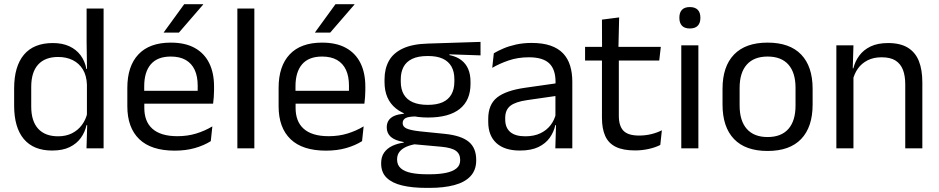

<svg xmlns="http://www.w3.org/2000/svg" viewBox="-20 -703 4451 910"><path d="M227 10.5Q139 10.5 93 -44Q47 -98.5 47 -203V-283.5Q47 -388.5 93.5 -443.8Q140 -499 230.5 -499Q275.5 -499 308.5 -483.8Q341.5 -468.5 362 -441Q382.5 -413.5 389.5 -376H416L392 -301.5Q390.5 -344.5 372.8 -373.8Q355 -403 324.8 -418Q294.5 -433 255.5 -433Q193.5 -433 160.8 -397Q128 -361 128 -291V-198Q128 -129 160.8 -93Q193.5 -57 255.5 -57Q292.5 -57 321 -71.2Q349.5 -85.5 368.2 -110.8Q387 -136 394 -168L414 -110H390Q383 -77 363.2 -49.5Q343.5 -22 310.2 -5.8Q277 10.5 227 10.5ZM390 0 393.5 -118 392 -144V-348L392.5 -365L390.5 -503.5V-662.5H471V0Z M808 11Q696.5 11 640 -43.5Q583.5 -98 583.5 -199.5V-286.5Q583.5 -389.5 636 -445.2Q688.5 -501 789.5 -501Q857.5 -501 903 -475.8Q948.5 -450.5 971.5 -404Q994.5 -357.5 994.5 -293V-275Q994.5 -259 993.2 -243Q992 -227 990 -211.5H915.5Q916.5 -235.5 916.8 -257Q917 -278.5 917 -296.5Q917 -341 902.8 -371.8Q888.5 -402.5 860.2 -418.8Q832 -435 789.5 -435Q726.5 -435 695 -398.5Q663.5 -362 663.5 -294V-247.5L664 -237.5V-191Q664 -160.5 673 -136Q682 -111.5 701.2 -93.8Q720.5 -76 750.2 -66.8Q780 -57.5 821 -57.5Q868.5 -57.5 909.5 -70Q950.5 -82.5 986.5 -104L979 -34Q946.5 -13.5 903.5 -1.2Q860.5 11 808 11ZM626 -211.5V-272.5H973V-211.5ZM853 -683H943V-681.5L828 -548.5H756V-549.5Z M1105 0V-662.5H1185.5V0Z M1525 11Q1413.5 11 1357 -43.5Q1300.5 -98 1300.5 -199.5V-286.5Q1300.5 -389.5 1353 -445.2Q1405.5 -501 1506.5 -501Q1574.5 -501 1620 -475.8Q1665.5 -450.5 1688.5 -404Q1711.5 -357.5 1711.5 -293V-275Q1711.5 -259 1710.2 -243Q1709 -227 1707 -211.5H1632.5Q1633.5 -235.5 1633.8 -257Q1634 -278.5 1634 -296.5Q1634 -341 1619.8 -371.8Q1605.5 -402.5 1577.2 -418.8Q1549 -435 1506.5 -435Q1443.5 -435 1412 -398.5Q1380.5 -362 1380.5 -294V-247.5L1381 -237.5V-191Q1381 -160.5 1390 -136Q1399 -111.5 1418.2 -93.8Q1437.5 -76 1467.2 -66.8Q1497 -57.5 1538 -57.5Q1585.5 -57.5 1626.5 -70Q1667.5 -82.5 1703.5 -104L1696 -34Q1663.5 -13.5 1620.5 -1.2Q1577.5 11 1525 11ZM1343 -211.5V-272.5H1690V-211.5ZM1570 -683H1660V-681.5L1545 -548.5H1473V-549.5Z M2008.5 -146Q1909 -146 1855.8 -189.5Q1802.5 -233 1802.5 -314V-326.5Q1802.5 -377 1823.2 -414.5Q1844 -452 1889.5 -473.2Q1935 -494.5 2008.5 -496.5L2257.5 -504.5V-440.5L2110.5 -445.5L2110 -442Q2144.5 -435 2166.5 -418Q2188.5 -401 2199.2 -375.5Q2210 -350 2210 -316V-305Q2210 -227.5 2159 -186.8Q2108 -146 2008.5 -146ZM2005 123H2016.5Q2061.5 123 2093.8 116.2Q2126 109.5 2143.5 95Q2161 80.5 2161 56.5V54.5Q2161 26.5 2140.8 11.8Q2120.5 -3 2071.5 -7.5L1933.5 -20L1956.5 -21Q1928.5 -17 1907.2 -8Q1886 1 1874 15.8Q1862 30.5 1862 52.5V53.5Q1862 79 1879.5 94.5Q1897 110 1929 116.5Q1961 123 2005 123ZM2000.5 187.5Q1934.5 187.5 1886.8 176.2Q1839 165 1812.8 139.8Q1786.5 114.5 1786.5 72V70Q1786.5 40 1800.8 20Q1815 0 1839.2 -11.5Q1863.5 -23 1893.5 -27L1893 -30Q1852 -37 1832.5 -54.2Q1813 -71.5 1813 -99V-99.5Q1813 -118.5 1821.8 -132Q1830.5 -145.5 1848.2 -153.5Q1866 -161.5 1893.5 -163.5V-173.5L1986.5 -150L1948.5 -151Q1914.5 -150.5 1901.5 -142.8Q1888.5 -135 1888.5 -119.5V-119Q1888.5 -102.5 1907 -94Q1925.5 -85.5 1970 -80.5L2088.5 -68.5Q2166 -60.5 2201.5 -31.2Q2237 -2 2237 55V57.5Q2237 103 2210 132Q2183 161 2133.5 174.2Q2084 187.5 2015 187.5ZM2007.5 -206Q2049.5 -206 2077.2 -218.2Q2105 -230.5 2119.2 -255.2Q2133.5 -280 2133.5 -316V-328Q2133.5 -363 2119.8 -387.5Q2106 -412 2078.5 -424.8Q2051 -437.5 2009.5 -437.5H2006.5Q1961.5 -437.5 1933.2 -423.8Q1905 -410 1892.2 -385.2Q1879.5 -360.5 1879.5 -327.5V-316Q1879.5 -280 1893.8 -255.5Q1908 -231 1936.5 -218.5Q1965 -206 2007.5 -206Z M2612 0 2615.5 -118.5 2612.5 -131V-286.5L2613 -315Q2613 -374.5 2582.8 -403Q2552.5 -431.5 2487 -431.5Q2434.5 -431.5 2390.8 -416.5Q2347 -401.5 2313 -381.5L2320.5 -450.5Q2339.5 -462 2365.8 -473.2Q2392 -484.5 2425.8 -492Q2459.5 -499.5 2500 -499.5Q2552.5 -499.5 2589.2 -486.8Q2626 -474 2648.8 -450Q2671.5 -426 2682 -392Q2692.5 -358 2692.5 -316V0ZM2444 10.5Q2371.5 10.5 2332.8 -24.8Q2294 -60 2294 -125.5V-140Q2294 -207.5 2335.8 -240.8Q2377.5 -274 2468.5 -287L2623 -309L2627.5 -250L2478.5 -228.5Q2422.5 -220.5 2398.5 -201.2Q2374.5 -182 2374.5 -144.5V-136.5Q2374.5 -98 2398.2 -77.5Q2422 -57 2469.5 -57Q2511.5 -57 2541.5 -71.5Q2571.5 -86 2590 -110.5Q2608.5 -135 2615 -165L2627.5 -110H2612Q2605 -78 2585.8 -50.5Q2566.5 -23 2532 -6.2Q2497.5 10.5 2444 10.5Z M2989.5 10Q2933 10 2898.5 -7Q2864 -24 2848.5 -58.5Q2833 -93 2833 -144.5V-452.5H2913V-154Q2913 -106 2935 -83.2Q2957 -60.5 3009 -60.5Q3038.5 -60.5 3065.8 -67Q3093 -73.5 3117 -85.5L3109.5 -16Q3086 -4 3054.5 3Q3023 10 2989.5 10ZM2753 -416V-481H3112L3104.5 -416ZM2833.5 -473 2833 -610 2914.5 -620.5 2911 -473Z M3209 0V-488H3290V0ZM3249.5 -568Q3224.5 -568 3212.2 -581.2Q3200 -594.5 3200 -617.5V-620Q3200 -643.5 3212.2 -656.5Q3224.5 -669.5 3249.5 -669.5Q3274.5 -669.5 3287 -656.5Q3299.5 -643.5 3299.5 -620V-617.5Q3299.5 -594 3287 -581Q3274.5 -568 3249.5 -568Z M3618 12.5Q3513 12.5 3458.8 -44.2Q3404.5 -101 3404.5 -207.5V-282Q3404.5 -388 3459 -444.5Q3513.5 -501 3618 -501Q3723 -501 3777.2 -444.5Q3831.5 -388 3831.5 -282V-207.5Q3831.5 -101 3777.2 -44.2Q3723 12.5 3618 12.5ZM3618 -53.5Q3683 -53.5 3716.8 -92Q3750.5 -130.5 3750.5 -203V-286.5Q3750.5 -358.5 3716.8 -396.8Q3683 -435 3618 -435Q3553.5 -435 3519.5 -396.8Q3485.5 -358.5 3485.5 -286.5V-203Q3485.5 -130.5 3519.5 -92Q3553.5 -53.5 3618 -53.5Z M4270.5 0V-303.5Q4270.5 -343 4259.8 -371.5Q4249 -400 4224.8 -415.8Q4200.5 -431.5 4158.5 -431.5Q4120 -431.5 4091.8 -417Q4063.5 -402.5 4046 -377.8Q4028.5 -353 4021.5 -321.5L4007 -379H4024.5Q4032.5 -412 4052.5 -439.2Q4072.5 -466.5 4106.2 -482.8Q4140 -499 4189 -499Q4247 -499 4282.8 -477Q4318.5 -455 4335 -413.8Q4351.5 -372.5 4351.5 -312.5V0ZM3944 0V-488H4025L4021.5 -371L4025 -366.5V0Z"/></svg>

Font: Anek Bangla
Style: Regular
Weight: 400
Designer: Sulekha Rajkumar (Bangla), Yesha Goshar (Latin)
Foundry: Ek Type
Version: Version 1.003